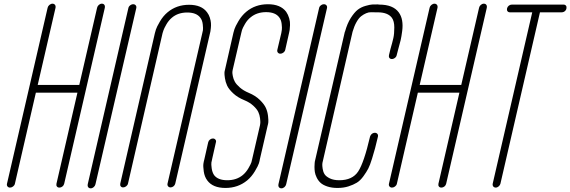

<svg xmlns="http://www.w3.org/2000/svg" viewBox="-20 -823 3101 1044"><path d="M550 -781 329 176Q327 185 319.5 191Q312 197 303 197Q294 197 289.5 191Q285 185 287 176L401 -319H175L61 176Q59 185 51 191Q43 197 34.5 197Q26 197 21 191Q16 185 18 176L239 -781Q241 -790 249 -796.5Q257 -803 266 -803Q271 -803 275.5 -800Q280 -797 281.5 -792Q283 -787 282 -781L185 -361H411L508 -781Q510 -790 517.5 -796.5Q525 -803 534 -803Q543 -803 547.5 -796.5Q552 -790 550 -781Z M457 179 678 -779Q679 -785 683 -789.5Q687 -794 692.5 -797Q698 -800 704 -800Q713 -800 718 -794Q723 -788 721 -779L499 179Q497 188 489.5 194.5Q482 201 473 201Q464 201 459.5 194.5Q455 188 457 179Z M891 175 1080 -643Q1082 -650 1083.5 -659Q1085 -668 1082.5 -690.5Q1080 -713 1069 -727Q1048 -755 998 -755Q948 -755 915 -727Q897 -712 884.5 -690Q872 -668 869 -658.5Q866 -649 864 -643L676 175Q674 184 666 190Q658 196 649.5 196Q641 196 636.5 190Q632 184 634 175L822 -642Q824 -650 828 -663Q832 -676 849.5 -706Q867 -736 891 -756Q940 -797 1008 -797Q1076 -797 1106 -756Q1116 -743 1121 -727Q1126 -711 1127 -698Q1128 -685 1126.5 -671Q1125 -657 1124 -651.5Q1123 -646 1122 -643L933 175Q931 184 923.5 190Q916 196 907.5 196Q899 196 894 190Q889 184 891 175Z M1436 -143 1393 43Q1392 51 1388 64.5Q1384 78 1366 108Q1348 138 1324 158Q1274 199 1206 199Q1137 199 1107 158Q1092 138 1088 109.5Q1084 81 1086 67.5Q1088 54 1091 44L1112 -49Q1114 -58 1121.5 -64Q1129 -70 1138 -70Q1144 -70 1148 -67Q1152 -64 1154 -59.5Q1156 -55 1154 -49L1133 44V45Q1131 51 1129.5 60.5Q1128 70 1131 92Q1134 114 1144 129Q1165 157 1216 157Q1266 157 1300 129Q1318 114 1331 91.5Q1344 69 1347 59.5Q1350 50 1351 43L1394 -143Q1395 -148 1395.5 -155Q1396 -162 1394 -180Q1392 -198 1384.5 -214Q1377 -230 1357.5 -248Q1338 -266 1309 -278Q1272 -293 1248 -315.5Q1224 -338 1215 -357.5Q1206 -377 1203 -398Q1200 -419 1200.5 -427.5Q1201 -436 1203 -442L1249 -644Q1251 -652 1255 -665Q1259 -678 1276.5 -708Q1294 -738 1319 -759Q1368 -800 1437 -800Q1505 -800 1536 -759Q1547 -743 1552.5 -723.5Q1558 -704 1557 -686.5Q1556 -669 1555 -660Q1554 -651 1552 -645L1531 -552Q1529 -543 1521 -537Q1513 -531 1504.5 -531Q1496 -531 1491 -537Q1486 -543 1488 -552L1510 -645V-646Q1511 -651 1512.5 -661Q1514 -671 1511.5 -693Q1509 -715 1498 -729Q1477 -757 1427 -757Q1377 -757 1343 -729Q1325 -715 1312 -692.5Q1299 -670 1296 -660Q1293 -650 1292 -644L1245 -442Q1244 -438 1243.5 -431.5Q1243 -425 1246 -409Q1249 -393 1257 -378.5Q1265 -364 1284.5 -347Q1304 -330 1333 -318Q1369 -303 1393 -279.5Q1417 -256 1426 -235.5Q1435 -215 1437.5 -191.5Q1440 -168 1439 -158.5Q1438 -149 1436 -143Z M1494 179 1715 -779Q1716 -785 1720 -789.5Q1724 -794 1729.5 -797Q1735 -800 1741 -800Q1750 -800 1755 -794Q1760 -788 1758 -779L1536 179Q1534 188 1526.5 194.5Q1519 201 1510 201Q1501 201 1496.5 194.5Q1492 188 1494 179Z M2148 -756Q2162 -737 2166.5 -711.5Q2171 -686 2167 -655Q2163 -624 2158.5 -604.5Q2154 -585 2145 -554Q2139 -532 2137 -523Q2136 -517 2132 -512.5Q2128 -508 2122.5 -505Q2117 -502 2111 -502Q2102 -502 2097.5 -508Q2093 -514 2095 -523Q2097 -533 2103 -556Q2114 -594 2119 -616.5Q2124 -639 2124 -673.5Q2124 -708 2111 -726Q2089 -756 2033 -756Q2030 -756 2022 -756Q2011 -756 1998 -756.5Q1985 -757 1971 -751Q1957 -745 1944 -735Q1931 -725 1918.5 -703Q1906 -681 1897 -650L1735 55Q1733 62 1732.5 70Q1732 78 1734.5 95Q1737 112 1745 124.5Q1753 137 1773.5 147Q1794 157 1825 157Q1896 157 1927.5 109.5Q1959 62 1992 -80Q1994 -86 1998 -91Q2002 -96 2007.5 -98.5Q2013 -101 2018 -101Q2027 -101 2032 -95Q2037 -89 2035 -80Q2025 -38 2019.5 -17Q2014 4 2003 39.5Q1992 75 1982.5 93.5Q1973 112 1956 135.5Q1939 159 1920 170.5Q1901 182 1874.5 190.5Q1848 199 1815 199Q1784 199 1760 191Q1736 183 1723 171Q1710 159 1702 142.5Q1694 126 1692 112.5Q1690 99 1690 84Q1690 69 1691 63.5Q1692 58 1692 55L1855 -650Q1855 -651 1856 -651Q1868 -695 1887.5 -725.5Q1907 -756 1925 -770Q1943 -784 1967.5 -791Q1992 -798 2004 -798.5Q2016 -799 2034 -799Q2040 -798 2042 -798Q2117 -798 2148 -756Z M2627 -781 2406 176Q2404 185 2396.5 191Q2389 197 2380 197Q2371 197 2366.5 191Q2362 185 2364 176L2478 -319H2252L2138 176Q2136 185 2128 191Q2120 197 2111.5 197Q2103 197 2098 191Q2093 185 2095 176L2316 -781Q2318 -790 2326 -796.5Q2334 -803 2343 -803Q2348 -803 2352.5 -800Q2357 -797 2358.5 -792Q2360 -787 2359 -781L2262 -361H2488L2585 -781Q2587 -790 2594.5 -796.5Q2602 -803 2611 -803Q2620 -803 2624.5 -796.5Q2629 -790 2627 -781Z M3044 -798Q3053 -798 3057.5 -792Q3062 -786 3060 -777Q3059 -771 3055 -766Q3051 -761 3045.5 -758.5Q3040 -756 3034 -756H2916L2701 176Q2699 184 2691.5 190.5Q2684 197 2675 197Q2670 197 2665.5 194Q2661 191 2659.5 186Q2658 181 2659 176L2874 -756H2753Q2744 -756 2739.5 -762Q2735 -768 2737 -777Q2739 -786 2746.5 -792Q2754 -798 2763 -798Z"/></svg>

Font: Soda Fountain
Style: ThinOblique
Weight: 400
Version: Version 1.0